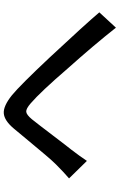

<svg xmlns="http://www.w3.org/2000/svg" viewBox="176 -861 648 1040"><g transform="rotate(-90 500.0 -341.0)"><path d="M148.4 -194.3 53.7 -291Q87.9 -320.3 128.9 -361.3Q149.4 -381.8 181.6 -419.9Q213.9 -458 258.8 -512.2Q303.7 -566.4 324.2 -590.8Q367.2 -641.6 406.2 -644.5Q445.3 -647.5 503.9 -600.6Q558.6 -555.7 710 -394.5Q887.7 -204.1 953.1 -127L870.1 -37.1Q774.4 -158.2 649.4 -297.9Q522.5 -445.3 460 -499Q430.7 -524.4 414.6 -522.9Q398.4 -521.5 374 -492.2Q349.6 -461.9 288.1 -380.9Q226.6 -299.8 209 -278.3Q173.8 -232.4 148.4 -194.3Z"/></g></svg>

Font: GenEi Gothic M SemiBold
Style: Regular
Weight: 500
Designer: o_tamon (Modified); [Source Han Sans]
Ryoko NISHIZUKA  (kana & ideographs); Paul D. Hunt (Latin, Greek & Cyrillic); Wenl
Version: Version 1.1a;Original Version 1.004